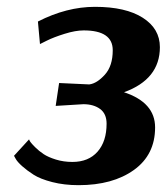

<svg xmlns="http://www.w3.org/2000/svg" viewBox="-20 -531 488 562"><path d="M91 -468Q175 -511 258 -511Q348 -511 398 -479Q448 -447 448 -393Q448 -299 343 -261Q434 -231 434 -158Q434 -78 372 -33.5Q310 11 210 11Q168 11 133 2Q98 -7 78.5 -19.5Q59 -32 45 -44.5Q31 -57 26 -66L21 -75L65 -123Q66 -120 69 -115.5Q72 -111 83 -100Q94 -89 107.5 -80Q121 -71 143.5 -64Q166 -57 192 -57Q239 -57 265.5 -87Q292 -117 292 -169Q292 -198 273 -212Q254 -226 224 -226L143 -221L153 -288L239 -284H242Q264 -287 287 -312.5Q310 -338 310 -384Q310 -442 225 -442Q201 -442 169 -432Q137 -422 117 -412L97 -402Z"/></svg>

Font: Arsenal
Style: Bold Italic
Weight: 700
Italic angle: -9.10001°
Designer: Andrij Shevchenko
Foundry: Stairsfor
Version: Version 2.001;PS 002.001;hotconv 1.0.88;makeotf.lib2.5.64775